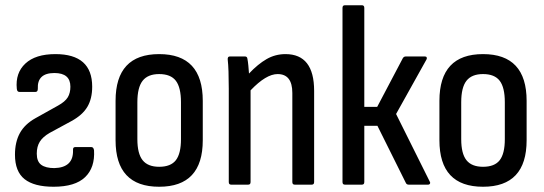

<svg xmlns="http://www.w3.org/2000/svg" viewBox="-20 -703 2070 731"><path d="M184 8Q110 8 73.5 -21Q37 -50 37 -114Q37 -162 55.5 -196Q74 -230 115 -253L201 -301Q228 -316 238 -332.5Q248 -349 248 -373Q248 -425 187 -425Q121 -425 124 -365Q124 -353 115 -353H54Q45 -353 44 -365Q38 -425 76.5 -461Q115 -497 191 -497Q331 -497 331 -373Q331 -327 312.5 -296Q294 -265 252 -242L169 -197Q143 -182 131.5 -163.5Q120 -145 120 -118Q120 -88 137 -75.5Q154 -63 187 -63Q260 -65 258 -131Q257 -143 266 -143H328Q336 -143 338 -131Q342 -65 304 -28.5Q266 8 184 8Z M586 8Q420 8 420 -169V-319Q420 -497 586 -497Q752 -497 752 -319V-169Q752 8 586 8ZM586 -68Q630 -68 649.5 -93Q669 -118 669 -173V-314Q669 -370 649.5 -395.5Q630 -421 586 -421Q543 -421 523 -395.5Q503 -370 503 -314V-173Q503 -118 523 -93Q543 -68 586 -68Z M860 0Q851 0 851 -10V-366Q851 -402 850 -430.5Q849 -459 847 -476Q846 -488 855 -488H913Q921 -488 922 -479Q924 -469 925.5 -453.5Q927 -438 928 -423Q962 -459 995 -478Q1028 -497 1067 -497Q1176 -497 1176 -357V-10Q1176 0 1167 0H1102Q1093 0 1093 -10V-349Q1093 -421 1037 -421Q993 -421 934 -359V-10Q934 0 925 0Z M1616 -12Q1619 -8 1617 -4Q1615 0 1610 0H1536Q1528 0 1525 -7L1417 -224H1367V-10Q1367 0 1358 0H1293Q1284 0 1284 -10V-673Q1284 -683 1293 -683H1358Q1367 -683 1367 -673V-296H1416L1514 -482Q1518 -488 1525 -488H1598Q1603 -488 1604.5 -484.5Q1606 -481 1604 -477L1488 -269Z M1819 8Q1653 8 1653 -169V-319Q1653 -497 1819 -497Q1985 -497 1985 -319V-169Q1985 8 1819 8ZM1819 -68Q1863 -68 1882.5 -93Q1902 -118 1902 -173V-314Q1902 -370 1882.5 -395.5Q1863 -421 1819 -421Q1776 -421 1756 -395.5Q1736 -370 1736 -314V-173Q1736 -118 1756 -93Q1776 -68 1819 -68Z"/></svg>

Font: Sofia Sans Condensed Medium
Style: Regular
Weight: 500
Designer: Botio Nikoltchev, Ani Petrova
Foundry: lettersoup
Version: Version 4.101; ttfautohint (v1.8.4.7-5d5b)